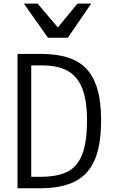

<svg xmlns="http://www.w3.org/2000/svg" viewBox="-20 -1016 640 1036"><path d="M74.5 -725H200.5Q313 -725 384 -690.5Q455 -656 490.2 -577.5Q525.5 -499 525.5 -367Q525.5 -237 492.5 -156.8Q459.5 -76.5 386.8 -38.2Q314 0 192.5 0H74.5ZM449.5 -367Q449.5 -475 423.5 -539.8Q397.5 -604.5 344.8 -633.8Q292 -663 207.5 -663H148.5V-62H197.5Q287 -62 341.2 -88Q395.5 -114 422.5 -180.2Q449.5 -246.5 449.5 -367ZM109 -996.5H183L292 -868L398 -996.5H472L346 -812.5H238.5Z"/></svg>

Font: JuliaMono Light
Style: Regular
Weight: 300
Monospace: yes
Designer: cormullion
Foundry: corm
Version: Version 0.054; ttfautohint (v1.8.4)